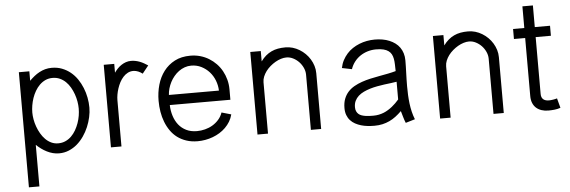

<svg xmlns="http://www.w3.org/2000/svg" viewBox="-52 -801 3456 1165"><g transform="rotate(-5 1676.5 -218.5)"><path d="M81.1 -502.9V198.2H145V-54.7Q159.2 -41.5 174.8 -30Q190.4 -18.6 207.8 -9.8Q225.1 -1 243.7 3.9Q262.2 8.8 281.7 8.8Q313.5 8.8 341.3 -2.7Q369.1 -14.2 392.1 -33.9Q415 -53.7 433.1 -79.8Q451.2 -106 463.4 -135Q475.6 -164.1 482.2 -194.1Q488.8 -224.1 488.8 -252Q488.8 -282.2 482.9 -313Q477.1 -343.8 465.3 -372.8Q453.6 -401.9 436.3 -427.2Q418.9 -452.6 395.8 -471.4Q372.6 -490.2 344.2 -501.2Q315.9 -512.2 281.7 -512.2Q260.3 -512.2 241.7 -507.1Q223.1 -502 206.3 -492.9Q189.5 -483.9 174.3 -471.7Q159.2 -459.5 145 -445.3V-502.9ZM423.8 -252Q423.8 -231.4 420.2 -208.7Q416.5 -186 408.7 -163.8Q400.9 -141.6 389.2 -121.3Q377.4 -101.1 361.8 -85.7Q346.2 -70.3 326.2 -61.3Q306.2 -52.2 281.7 -52.2Q258.8 -52.2 239.3 -61.5Q219.7 -70.8 204.1 -86.7Q188.5 -102.5 176.8 -122.8Q165 -143.1 157 -165.3Q148.9 -187.5 145 -210Q141.1 -232.4 141.1 -252Q141.1 -272.5 144.8 -294.9Q148.4 -317.4 156 -339.6Q163.6 -361.8 175.3 -381.8Q187 -401.9 202.6 -417.2Q218.3 -432.6 238 -441.7Q257.8 -450.7 281.7 -450.7Q305.7 -450.7 325.7 -441.7Q345.7 -432.6 361.3 -417.5Q377 -402.3 388.7 -382.1Q400.4 -361.8 408.2 -339.8Q416 -317.9 419.9 -295.2Q423.8 -272.5 423.8 -252Z M866.7 -475.6Q855 -483.4 842.8 -490.2Q830.6 -497.1 817.9 -502Q805.2 -506.8 792 -509.5Q778.8 -512.2 765.1 -512.2Q748.5 -512.2 733.6 -507.1Q718.8 -502 705.8 -493.4Q692.9 -484.9 681.9 -473.4Q670.9 -461.9 662.1 -449.2V-502.9H598.1V0H662.1V-281.7Q662.1 -297.4 665.3 -315.9Q668.5 -334.5 674.6 -353Q680.7 -371.6 689.9 -389.2Q699.2 -406.7 711.7 -420.4Q724.1 -434.1 739.5 -442.1Q754.9 -450.2 773.9 -450.2Q781.2 -450.2 788.8 -448.5Q796.4 -446.8 803.5 -443.8Q810.5 -440.9 816.9 -437Q823.2 -433.1 829.1 -428.7Z M1284.7 -152.3Q1276.4 -127.9 1260 -109.4Q1243.7 -90.8 1222.4 -78.1Q1201.2 -65.4 1176.5 -59.1Q1151.9 -52.7 1127 -52.7Q1089.8 -52.7 1062 -66.4Q1034.2 -80.1 1015.6 -103.5Q997.1 -127 987.1 -158.2Q977.1 -189.5 976.1 -224.6H1345.2V-288.1Q1345.2 -318.8 1337.6 -347.2Q1330.1 -375.5 1316.4 -400.4Q1302.7 -425.3 1283 -445.8Q1263.2 -466.3 1238.8 -481.2Q1214.4 -496.1 1186 -504.2Q1157.7 -512.2 1126 -512.2Q1071.3 -512.2 1031 -491.2Q990.7 -470.2 963.9 -434.8Q937 -399.4 923.8 -353Q910.6 -306.6 910.6 -255.9Q910.6 -221.7 916 -189Q921.4 -156.2 932.9 -126.7Q944.3 -97.2 961.7 -72.3Q979 -47.4 1002.9 -29.5Q1026.9 -11.7 1057.6 -1.5Q1088.4 8.8 1126 8.8Q1149.4 8.8 1172.9 4.6Q1196.3 0.5 1218.5 -7.8Q1240.7 -16.1 1260.5 -28.3Q1280.3 -40.5 1296.6 -56.6Q1313 -72.8 1325 -92.5Q1336.9 -112.3 1342.8 -135.7ZM976.1 -286.1Q977.1 -305.7 982.7 -325.2Q988.3 -344.7 997.8 -363.3Q1007.3 -381.8 1020.8 -397.9Q1034.2 -414.1 1050.5 -426Q1066.9 -438 1085.9 -444.8Q1105 -451.7 1126 -451.7Q1159.7 -451.7 1187.7 -437.5Q1215.8 -423.3 1236.3 -400.4Q1256.8 -377.4 1268.3 -347.7Q1279.8 -317.9 1280.8 -286.1Z M1490.7 -502.9V0H1554.7V-313Q1554.7 -330.1 1561.5 -346.9Q1568.4 -363.8 1579.8 -379.2Q1591.3 -394.5 1606.4 -407.5Q1621.6 -420.4 1638.4 -430.2Q1655.3 -439.9 1672.6 -445.3Q1689.9 -450.7 1705.6 -450.7Q1727.1 -450.7 1746.8 -440.7Q1766.6 -430.7 1782 -414.6Q1797.4 -398.4 1806.6 -377.9Q1815.9 -357.4 1815.9 -336.4V0H1878.4V-339.8Q1878.4 -362.8 1871.8 -384.3Q1865.2 -405.8 1853.5 -425Q1841.8 -444.3 1825.7 -460.2Q1809.6 -476.1 1790.3 -487.8Q1771 -499.5 1749.5 -505.9Q1728 -512.2 1705.6 -512.2Q1680.2 -512.2 1659.2 -508.3Q1638.2 -504.4 1619.9 -495.8Q1601.6 -487.3 1585.4 -473.6Q1569.3 -460 1554.7 -439.9V-502.9Z M2450.2 -9.3Q2440.9 -32.2 2435.1 -56.9Q2429.2 -81.5 2426 -107.4Q2422.9 -133.3 2421.6 -159.9Q2420.4 -186.5 2420.4 -212.9Q2420.4 -233.4 2420.9 -253.9Q2421.4 -274.4 2422.1 -294.4Q2422.9 -314.5 2423.3 -333.5Q2423.8 -352.5 2423.8 -370.1Q2423.8 -393.6 2417.7 -413.3Q2411.6 -433.1 2400.4 -449Q2389.2 -464.8 2373.3 -476.6Q2357.4 -488.3 2338.1 -496.3Q2318.8 -504.4 2296.4 -508.3Q2273.9 -512.2 2249.5 -512.2Q2225.1 -512.2 2201.2 -507.8Q2177.2 -503.4 2155.3 -494.6Q2133.3 -485.8 2113.8 -472.9Q2094.2 -460 2078.9 -442.6Q2063.5 -425.3 2052.2 -404.1Q2041 -382.8 2036.1 -357.4L2096.2 -345.2Q2104.5 -370.1 2120.1 -390.1Q2135.7 -410.2 2156.2 -423.8Q2176.8 -437.5 2201.2 -444.8Q2225.6 -452.1 2252 -452.1Q2278.8 -452.1 2297.1 -447.5Q2315.4 -442.9 2327.1 -434.3Q2338.9 -425.8 2345.5 -413.6Q2352.1 -401.4 2355 -385.5Q2357.9 -369.6 2358.4 -350.8Q2358.9 -332 2359.4 -310.5Q2336.9 -304.2 2311 -299.1Q2285.2 -293.9 2257.8 -289.1Q2230.5 -284.2 2203.1 -278.1Q2175.8 -272 2150.4 -263.2Q2125 -254.4 2103 -241.9Q2081.1 -229.5 2064.9 -211.7Q2048.8 -193.8 2039.6 -169.9Q2030.3 -146 2030.3 -113.8Q2030.3 -89.4 2037.4 -70.8Q2044.4 -52.2 2056.9 -38.6Q2069.3 -24.9 2085.9 -15.9Q2102.5 -6.8 2121.6 -1.2Q2140.6 4.4 2161.4 6.6Q2182.1 8.8 2202.6 8.8Q2229 8.8 2251.7 3.7Q2274.4 -1.5 2294.7 -11Q2314.9 -20.5 2333.3 -34.4Q2351.6 -48.3 2369.6 -65.9Q2375 -47.4 2380.4 -28.6Q2385.7 -9.8 2393.1 7.8ZM2359.4 -137.7Q2350.1 -127 2339.4 -116.2Q2328.6 -105.5 2316.9 -96.2Q2305.2 -86.9 2292.2 -78.9Q2279.3 -70.8 2264.9 -64.9Q2250.5 -59.1 2234.4 -55.9Q2218.3 -52.7 2200.7 -52.7Q2189 -52.7 2176.5 -53.2Q2164.1 -53.7 2152.1 -55.7Q2140.1 -57.6 2129.6 -61.3Q2119.1 -64.9 2111.3 -71.8Q2103.5 -78.6 2098.9 -88.9Q2094.2 -99.1 2094.2 -113.8Q2094.2 -135.7 2102.3 -152.3Q2110.4 -168.9 2124.3 -181.4Q2138.2 -193.8 2156.7 -202.6Q2175.3 -211.4 2196.3 -217.8Q2217.3 -224.1 2239.7 -228.3Q2262.2 -232.4 2283.7 -235.4Q2305.2 -238.3 2324.7 -240.5Q2344.2 -242.7 2359.4 -245.6Z M2603 -502.9V0H2667V-313Q2667 -330.1 2673.8 -346.9Q2680.7 -363.8 2692.1 -379.2Q2703.6 -394.5 2718.8 -407.5Q2733.9 -420.4 2750.7 -430.2Q2767.6 -439.9 2784.9 -445.3Q2802.2 -450.7 2817.9 -450.7Q2839.4 -450.7 2859.1 -440.7Q2878.9 -430.7 2894.3 -414.6Q2909.7 -398.4 2918.9 -377.9Q2928.2 -357.4 2928.2 -336.4V0H2990.7V-339.8Q2990.7 -362.8 2984.1 -384.3Q2977.5 -405.8 2965.8 -425Q2954.1 -444.3 2938 -460.2Q2921.9 -476.1 2902.6 -487.8Q2883.3 -499.5 2861.8 -505.9Q2840.3 -512.2 2817.9 -512.2Q2792.5 -512.2 2771.5 -508.3Q2750.5 -504.4 2732.2 -495.8Q2713.9 -487.3 2697.8 -473.6Q2681.6 -460 2667 -439.9V-502.9Z M3320.3 -60.1Q3314.9 -58.6 3308.8 -57.1Q3302.7 -55.7 3296.4 -54.7Q3290 -53.7 3283.4 -53Q3276.9 -52.2 3271 -52.2Q3260.3 -52.2 3251.5 -54.7Q3242.7 -57.1 3236.6 -62.3Q3230.5 -67.4 3227.1 -75.4Q3223.6 -83.5 3223.6 -95.2V-441.9H3316.4V-502.9H3223.6V-634.8H3159.7V-502.9H3091.3V-441.9H3159.7V-88.4Q3159.7 -64.5 3167 -46.4Q3174.3 -28.3 3187.7 -16.1Q3201.2 -3.9 3220 2.4Q3238.8 8.8 3261.7 8.8Q3280.3 8.8 3299.1 6.8Q3317.9 4.9 3335.9 -1.5Z"/></g></svg>

Font: Saysettha
Style: Regular
Weight: 400
Designer: John M. Durdin
Foundry: Lao Script for Windows
Version: Version 2.201